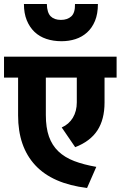

<svg xmlns="http://www.w3.org/2000/svg" viewBox="-30 -924 600 955"><path d="M457 -904Q457 -855 442.5 -820Q428 -785 403 -762.5Q378 -740 345.5 -729.5Q313 -719 276 -719Q235 -719 200.5 -730.5Q166 -742 141.5 -765.5Q117 -789 103 -823.5Q89 -858 89 -904H203Q204 -861 222 -843Q240 -825 273 -825Q305 -825 324.5 -842.5Q344 -860 343 -904ZM550 -642V-538H490V-414Q490 -330 454.5 -275.5Q419 -221 344 -192L277 -290Q313 -306 332.5 -338.5Q352 -371 352 -415V-538H198V-352Q198 -289 213.5 -245Q229 -201 260.5 -171Q292 -141 339 -123Q386 -105 449 -94L403 11Q231 -10 145.5 -102Q60 -194 60 -350V-538H-10V-642Z"/></svg>

Font: Mukta ExtraBold
Style: Regular
Weight: 800
Designer: Girish Dalvi and Yashodeep Gholap
Foundry: Ek Type
Version: Version 2.538;PS 1.002;hotconv 16.6.51;makeotf.lib2.5.65220;